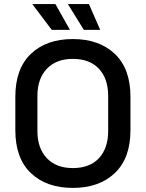

<svg xmlns="http://www.w3.org/2000/svg" viewBox="-20 -905 713 939"><path d="M336 14Q207 14 131 -58.5Q55 -131 55 -268V-432Q55 -569 131 -641.5Q207 -714 336 -714Q465 -714 541.5 -641.5Q618 -569 618 -432V-268Q618 -131 541.5 -58.5Q465 14 336 14ZM336 -83Q419 -83 464 -131.5Q509 -180 509 -264V-436Q509 -520 464 -568.5Q419 -617 336 -617Q255 -617 209 -568.5Q163 -520 163 -436V-264Q163 -180 209 -131.5Q255 -83 336 -83ZM233 -759 138 -885H251L322 -759ZM390 -759 312 -885H415L470 -759Z"/></svg>

Font: Space Grotesk Medium
Style: Regular
Weight: 500
Designer: Florian Karsten
Foundry: Florian Karsten
Version: Version 2.000